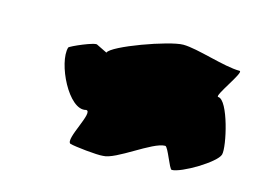

<svg xmlns="http://www.w3.org/2000/svg" viewBox="-77 -687 1019 773"><g transform="rotate(15 433.0 -300.5)"><path d="M155 -428C135 -361 220 -184 290 -204C324 -204 238 -70 264 -56C284 -50 379 -40 403 -43C457 -43 582 -147 635 -147C647 -147 675 -60 685 -60C725 -60 855 -138 865 -172C875 -206 832 -392 790 -392C772 -392 866 -516 846 -516C780 -516 660 -559 600 -559C542 -559 318 -478 309 -448L266 -469C259 -479 157 -434 155 -428Z"/></g></svg>

Font: Alpina
Style: Obl
Weight: 400
Version: Version 0.9